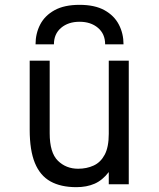

<svg xmlns="http://www.w3.org/2000/svg" viewBox="-20 -762 656 794"><path d="M295.8 12Q231.4 12 188.5 -11.9Q145.6 -35.9 124.2 -88.2Q102.8 -140.5 102.8 -225.5V-511H185.5V-210.8Q185.5 -130.8 219.2 -97.5Q253 -64.2 303.2 -64.2Q338.5 -64.2 367.2 -77.4Q396 -90.5 412.9 -122.1Q429.8 -153.6 429.8 -208.8V-511H512.5V0H429.8V-50.5Q403.9 -16.6 371.2 -2.3Q338.5 12 295.8 12ZM127 -578.8Q127 -623.5 146.2 -660.6Q165.4 -697.6 205.6 -719.8Q245.8 -742 309 -742Q372 -742 412.1 -719.8Q452.2 -697.5 471.5 -660.4Q490.8 -623.4 490.8 -578.8H414.8Q414.8 -621.8 385.1 -646.9Q355.5 -672 309 -672Q262.4 -672 232.7 -646.9Q203 -621.8 203 -578.8Z"/></svg>

Font: Overpass Mono Light
Style: Regular
Weight: 300
Monospace: yes
Designer: Delve Withrington, Dave Bailey
Foundry: Delve Fonts LLC
Version: Version 4.000